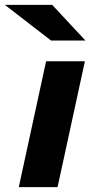

<svg xmlns="http://www.w3.org/2000/svg" viewBox="-71 -767 374 787"><path d="M277 -516 165 0H6L118 -516ZM143 -747 279 -601H138L-51 -747Z"/></svg>

Font: Red Hat Text
Style: Bold Italic
Weight: 700
Italic angle: -12°
Designer: Pentagram / MCKL
Foundry: Pentagram / MCKL
Version: Version 1.003; Red Hat Text Bold Italic